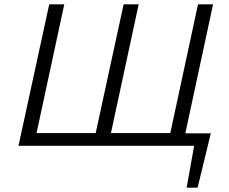

<svg xmlns="http://www.w3.org/2000/svg" viewBox="-20 -678 1063 893"><path d="M209 -658H279L150 -59H425L555 -658H625L496 -59H772L901 -658H971L842 -58H962L960 -56L899 195H848L883 0H66Z"/></svg>

Font: LXGW Bright GB
Style: Italic
Weight: 400
Italic angle: -12°
Designer: Christian Thalmann (Catharsis Fonts)
Foundry: LXGW / Christian Thalmann (Catharsis Fonts) / Fontworks Inc.
Version: Version 5.510